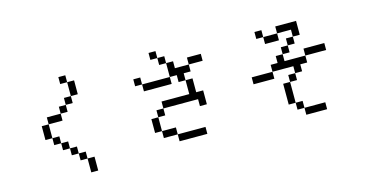

<svg xmlns="http://www.w3.org/2000/svg" viewBox="-87 -1210 3173 1671"><g transform="rotate(-15 1500.0 -374.5)"><path d="M562.5 -62.5Q562.5 -62.5 562.5 62.5H625Q625 62.5 625 -62.5ZM562.5 -62.5V-125H500V-62.5ZM500 -125V-187.5H437.5V-125ZM437.5 -187.5V-250H375V-187.5ZM375 -250V-312.5H312.5V-250ZM312.5 -312.5Q312.5 -312.5 312.5 -437.5H250Q250 -437.5 250 -312.5ZM312.5 -437.5H437.5V-500H312.5ZM437.5 -500H500V-562.5H437.5ZM500 -562.5H562.5V-625H500ZM562.5 -625H625Q625 -625 625 -750H562.5Q562.5 -750 562.5 -625ZM562.5 -750V-812.5H500V-750Z M1625 0V-62.5H1375V0ZM1750 -625V-687.5H1625V-625H1500V-687.5H1437.5Q1437.5 -687.5 1437.5 -562.5H1187.5V-500H1437.5V-562.5H1500V-500H1562.5Q1562.5 -500 1562.5 -375H1312.5V-312.5H1250V-250H1187.5Q1187.5 -250 1187.5 -125H1250V-62.5H1375V-125H1250Q1250 -125 1250 -250H1312.5V-312.5H1625V-250H1687.5Q1687.5 -250 1687.5 -375H1625Q1625 -375 1625 -500H1562.5V-562.5H1625V-625ZM1187.5 -562.5V-625H1125V-562.5ZM1437.5 -687.5V-750H1375V-687.5ZM1375 -750V-812.5H1312.5V-750Z M2687.5 62.5V0H2500V62.5ZM2812.5 -437.5V-500H2625V-437.5H2437.5V-500H2375V-437.5H2312.5V-375H2125V-312.5H2312.5V-375H2500V-312.5H2437.5V-250H2375V-62.5H2437.5V0H2500V-62.5H2437.5V-250H2500V-312.5H2562.5V-375H2625V-437.5ZM2437.5 -500H2500V-562.5H2437.5ZM2500 -562.5H2562.5V-625H2500ZM2562.5 -625H2625Q2625 -625 2625 -750H2437.5V-687.5H2312.5V-625H2437.5V-687.5H2562.5ZM2312.5 -687.5V-750H2250V-687.5Z"/></g></svg>

Font: Unifont
Style: Regular
Weight: 500
Version: Version 13.0.05